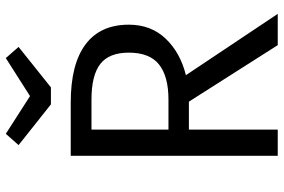

<svg xmlns="http://www.w3.org/2000/svg" viewBox="-176 -792 968 655"><g transform="rotate(-90 307.5 -464.0)"><path d="M379 -313.3 588.2 0H481.5L288.7 -303.1H193.3V0H104.1V-706.2H285.6Q416.4 -706.2 483.8 -655.9Q551.3 -605.6 551.3 -508.2Q551.3 -432.3 503.6 -382.3Q455.9 -332.3 379 -313.3ZM295.9 -635.4H193.3V-372.8H295.9Q374.9 -372.8 415.4 -404.9Q455.9 -436.9 455.9 -508.2Q455.9 -575.4 417.2 -605.4Q378.5 -635.4 295.9 -635.4ZM307.7 -845.1 437.4 -927.7 475.4 -884.1 337.4 -773.8H279.5L140.5 -884.1L179 -927.7Z"/></g></svg>

Font: Fira Code
Style: Regular
Weight: 400
Designer: Carrois Corporate, Edenspiekermann AG, Nikita Prokopov
Foundry: Carrois Corporate, Edenspiekermann AG, Nikita Prokopov
Version: Version 5.002